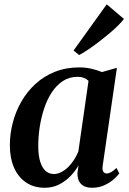

<svg xmlns="http://www.w3.org/2000/svg" viewBox="-20 -856 594 886"><path d="M454 -92.5Q451 -71.5 456.8 -63.5Q462.5 -55.5 472.5 -55.5Q481.5 -55.5 492.5 -61.5Q503.5 -67.5 517.5 -81L530.5 -55.5Q523 -45 505.5 -29.2Q488 -13.5 462.2 -1.5Q436.5 10.5 404 10.5Q370.5 10.5 353.2 -8Q336 -26.5 337.5 -58.5L342.5 -93Q328.5 -68 305.8 -44Q283 -20 253 -4.8Q223 10.5 186.5 10.5Q136.5 10.5 100.2 -14Q64 -38.5 44.8 -82.5Q25.5 -126.5 25.5 -185.5Q25.5 -238 39 -290Q52.5 -342 79 -388Q105.5 -434 144.5 -469.5Q183.5 -505 234.2 -525Q285 -545 347 -545Q374.5 -545 401.8 -538.8Q429 -532.5 450.5 -523.5L519.5 -543ZM388.5 -483Q380.5 -491 367.8 -496.2Q355 -501.5 338 -501.5Q299.5 -501.5 270 -482Q240.5 -462.5 219 -429.8Q197.5 -397 183.8 -355.5Q170 -314 163.2 -269.5Q156.5 -225 156.5 -183Q156.5 -138 165.8 -109.2Q175 -80.5 191 -66.8Q207 -53 228 -53Q245.5 -53 262.2 -61.5Q279 -70 294 -84.5Q309 -99 321 -117.5Q333 -136 341.5 -156.5ZM319.5 -623 472.5 -836 552 -768.5Q542.5 -756 524.8 -738.2Q507 -720.5 483.8 -701Q460.5 -681.5 435.8 -662.5Q411 -643.5 387.2 -627.5Q363.5 -611.5 345 -602Z"/></svg>

Font: Merriweather 72pt SemiBold
Style: Italic
Weight: 600
Italic angle: -7.8°
Version: Version 2.101